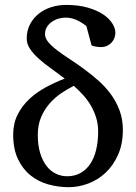

<svg xmlns="http://www.w3.org/2000/svg" viewBox="-20 -757 559 789"><path d="M383.3 -216.8Q383.3 -247.1 375.2 -273.2Q367.2 -299.3 353.8 -322.5Q340.3 -345.7 322 -366Q303.7 -386.2 283.2 -404.3Q257.8 -391.6 231.7 -374Q205.6 -356.4 184.1 -332Q162.6 -307.6 148.9 -275.6Q135.3 -243.7 135.3 -202.6Q135.3 -160.6 144.8 -128.9Q154.3 -97.2 170.7 -75.7Q187 -54.2 209 -43.5Q231 -32.7 255.9 -32.7Q287.1 -32.7 311 -46.1Q335 -59.6 351.1 -83.7Q367.2 -107.9 375.2 -141.8Q383.3 -175.8 383.3 -216.8ZM454.1 -622.6Q454.1 -612.3 450.4 -601.8Q446.8 -591.3 439.2 -582.8Q431.6 -574.2 420.4 -568.8Q409.2 -563.5 394 -563.5Q391.1 -563.5 385.7 -564Q380.4 -564.5 375 -565.2Q369.6 -565.9 364.3 -567.4Q358.9 -568.8 356 -571.3L335 -649.9Q315.4 -665.5 294.2 -675Q272.9 -684.6 249 -684.6Q235.4 -684.6 220.7 -680.4Q206.1 -676.3 193.6 -667.7Q181.2 -659.2 173.1 -646.5Q165 -633.8 165 -616.7Q165 -600.1 178.7 -583.7Q192.4 -567.4 214.8 -550.3Q237.3 -533.2 266.1 -514.4Q294.9 -495.6 325 -473.6Q355 -451.7 383.8 -426.3Q412.6 -400.9 435.1 -370.4Q457.5 -339.8 471.2 -303.5Q484.9 -267.1 484.9 -223.6Q484.9 -165 465.1 -120.8Q445.3 -76.7 413.8 -47.1Q382.3 -17.6 342.5 -2.7Q302.7 12.2 262.7 12.2Q218.8 12.2 177.5 0.5Q136.2 -11.2 104.5 -37.1Q72.8 -63 53.5 -104Q34.2 -145 34.2 -203.6Q34.2 -250 52.5 -286.1Q70.8 -322.3 100.6 -350.1Q130.4 -377.9 168.5 -398.4Q206.5 -418.9 246.1 -434.1Q217.3 -456.1 189.2 -476.1Q161.1 -496.1 139.2 -515.9Q117.2 -535.6 103.5 -555.9Q89.8 -576.2 89.8 -598.6Q89.8 -631.3 103.3 -657Q116.7 -682.6 138.9 -700.4Q161.1 -718.3 190.4 -727.5Q219.7 -736.8 252 -736.8Q302.2 -736.8 340.3 -725.8Q378.4 -714.8 403.6 -698Q428.7 -681.2 441.4 -660.9Q454.1 -640.6 454.1 -622.6Z"/></svg>

Font: Charis SIL
Style: Regular
Weight: 400
Foundry: SIL International
Version: Version 4.112